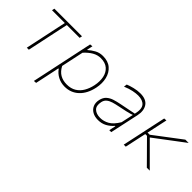

<svg xmlns="http://www.w3.org/2000/svg" viewBox="28 -1162 2014 2014"><g transform="rotate(45 1035.0 -155.0)"><path d="M163.5 0Q175.5 -56.5 186.8 -108.8Q198 -161 210.5 -221L221 -270.5Q232.5 -325.5 242.2 -371Q252 -416.5 262.5 -465H72.5L78.5 -494H488.5L482.5 -465H292.5Q282 -416.5 272.2 -371Q262.5 -325.5 251 -270.5L240.5 -221Q228 -161 216.8 -108.8Q205.5 -56.5 193.5 0Z M462.5 194Q474.5 137.5 486 84.5Q497.5 31.5 510 -28.5L561.5 -271Q571 -315.5 583.2 -373.2Q595.5 -431 609 -494L640 -497L626 -433H632Q659 -458.5 699.5 -481.2Q740 -504 791 -504Q867.5 -504 913.5 -464.2Q959.5 -424.5 975 -359.8Q990.5 -295 975 -220Q952.5 -112 888.5 -51.5Q824.5 9 733 9Q677.5 9 631.5 -15Q585.5 -39 557 -80H551L540.5 -28.5Q528 31 516.8 83.2Q505.5 135.5 493.5 192ZM733 -23Q793.5 -23 836.2 -49.2Q879 -75.5 905.5 -121Q932 -166.5 944 -224Q958 -292 946.5 -348.2Q935 -404.5 896.2 -438.2Q857.5 -472 790 -472Q743 -472 699.2 -447Q655.5 -422 614 -376L561 -127Q589.5 -72.5 632 -47.8Q674.5 -23 733 -23Z M1227 9Q1177.5 9 1142.8 -11Q1108 -31 1093 -66.5Q1078 -102 1088 -148Q1098.5 -194.5 1126.8 -219.2Q1155 -244 1193.5 -256Q1232 -268 1273 -276L1454 -312Q1475 -398.5 1443.8 -435.2Q1412.5 -472 1344 -472Q1312.5 -472 1269.5 -463.2Q1226.5 -454.5 1173 -432L1178 -468Q1209.5 -481 1255.2 -492.5Q1301 -504 1345 -504Q1433 -504 1467.8 -452.5Q1502.5 -401 1485 -319Q1480.5 -298 1474.5 -271.5Q1468.5 -245 1461.5 -211L1445.5 -137Q1439 -107 1431.8 -73.5Q1424.5 -40 1416 0H1387L1403 -74H1397Q1365 -36.5 1322.8 -13.8Q1280.5 9 1227 9ZM1228 -23Q1278.5 -23 1326.8 -49.8Q1375 -76.5 1419 -150L1449 -288Q1438.5 -284 1421.5 -278.8Q1404.5 -273.5 1370.8 -265.8Q1337 -258 1277 -246Q1239 -238.5 1205.5 -228.5Q1172 -218.5 1149 -200Q1126 -181.5 1119 -148Q1105.5 -83.5 1137.5 -53.2Q1169.5 -23 1228 -23Z M1601.5 0Q1613.5 -56.5 1624.8 -108.5Q1636 -160.5 1649 -221L1659.5 -270.5Q1672.5 -331.5 1684 -384.8Q1695.5 -438 1707.5 -494L1738.5 -496Q1726.5 -440 1714.8 -386Q1703 -332 1690 -271L1689 -266H1720.5L1826 -346Q1875 -383 1924 -420.2Q1973 -457.5 2021.5 -494H2070.5Q2014 -451.5 1957.2 -408.8Q1900.5 -366 1843.5 -323L1741.5 -246L1987.5 0H1944Q1907.5 -37 1871.5 -73.5Q1835.5 -110 1798.5 -147L1708.5 -238H1683L1679 -220.5Q1666 -160 1654.8 -108.2Q1643.5 -56.5 1631.5 0Z"/></g></svg>

Font: Commissioner Thin
Style: Italic
Weight: 100
Italic angle: -12°
Designer: Kostas Bartsokas
Foundry: Kostas Bartsokas
Version: Version 1.000; ttfautohint (v1.8.3)